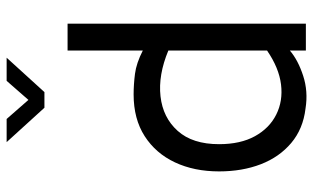

<svg xmlns="http://www.w3.org/2000/svg" viewBox="-198 -720 921 564"><g transform="rotate(-90 262.0 -438.5)"><path d="M225 -1Q165 -8 123.5 -43Q82 -78 61 -132.5Q40 -187 40 -255Q40 -328 66.5 -384.5Q93 -441 143.5 -473.5Q194 -506 266 -506Q295 -506 326.5 -502Q358 -498 395 -479V-700H474V0H395V-47Q367 -23 321 -8Q275 7 225 -1ZM395 -114V-404Q323 -434 260.5 -427Q198 -420 159 -376.5Q120 -333 120 -255Q120 -192 143.5 -149.5Q167 -107 207 -87Q247 -67 295.5 -73Q344 -79 395 -114ZM227 -768 126 -879H194L250 -815L306 -879H374L273 -768Z"/></g></svg>

Font: Kulim Park
Style: Regular
Weight: 400
Designer: Noponies / Dale Sattler
Foundry: Noponies
Version: Version 1.000; ttfautohint (v1.8.3)